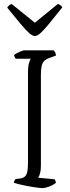

<svg xmlns="http://www.w3.org/2000/svg" viewBox="-20 -961 357 981"><path d="M196 0Q190 0 176.5 -1.5Q163 -3 145.5 -6Q128 -9 109.5 -12.5Q91 -16 75.5 -20Q60 -24 51 -27Q51 -33 54 -38Q57 -43 59 -46L82 -49Q98 -51 107 -59Q116 -67 119.5 -84Q123 -101 123 -130V-589Q123 -623 128.5 -640Q134 -657 137 -661H60Q58 -665 56 -668Q54 -671 52 -679Q56 -684 66.5 -689.5Q77 -695 88 -699.5Q99 -704 104 -704H254Q258 -700 261.5 -694Q265 -688 266 -677L230 -664Q214 -658 205 -648.5Q196 -639 192.5 -622.5Q189 -606 189 -577V-113Q189 -91 184.5 -75Q180 -59 175 -53L259 -45Q261 -43 263 -37.5Q265 -32 266 -27Q251 -15 231 -7.5Q211 0 196 0ZM158 -777Q146 -777 129 -792Q112 -807 85 -839Q58 -871 17 -922Q19 -926 24.5 -931.5Q30 -937 39 -941L158 -845L276 -941Q286 -937 291.5 -932Q297 -927 298 -923Q256 -870 229 -837.5Q202 -805 186 -791Q170 -777 158 -777Z"/></svg>

Font: Texturina Medium 12pt Thin
Style: Regular
Weight: 250
Version: Version 1.002